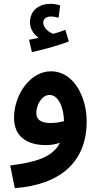

<svg xmlns="http://www.w3.org/2000/svg" viewBox="-20 -749 519 999"><path d="M146 -478C209 -491 288 -514 338 -533L320 -594C301 -586 280 -579 257 -573C234 -581 205 -603 205 -632C205 -650 221 -663 244 -663C259 -663 272 -660 285 -657L293 -721C278 -726 260 -729 242 -729C188 -729 136 -699 136 -632C136 -599 156 -570 181 -552C168 -549 153 -546 131 -542ZM57 230C294 212 431 94 431 -118C431 -238 368 -378 245 -378C136 -378 53 -255 53 -136C53 -37 122 6 220 6C247 6 271 1 292 -6C253 71 163 95 33 112ZM169 -161C169 -204 198 -255 238 -255C286 -255 312 -185 313 -119C291 -112 265 -109 242 -109C191 -109 169 -128 169 -161Z"/></svg>

Font: Noto Sans Arabic UI SmBd
Style: Regular
Weight: 600
Designer: Monotype Design Team, Nadine Chahine and Nizar Qandah
Foundry: Monotype Imaging Inc.
Version: Version 2.010